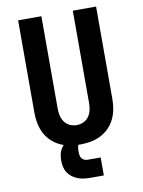

<svg xmlns="http://www.w3.org/2000/svg" viewBox="-100 -803 800 1072"><g transform="rotate(-10 300.0 -267.0)"><path d="M300 8Q271 8 241.5 3Q212 -2 185.5 -15Q159 -28 137.5 -49Q116 -70 103 -96.5Q90 -123 84.5 -152Q79 -181 79 -210V-735H211V-210Q211 -190 215.5 -170.5Q220 -151 231.5 -135Q243 -119 261.5 -110.5Q280 -102 300 -102Q320 -102 338.5 -110.5Q357 -119 368.5 -135Q380 -151 384.5 -170.5Q389 -190 389 -210V-735H521V-210Q521 -181 515.5 -152Q510 -123 497 -96.5Q484 -70 462.5 -49Q441 -28 414.5 -15Q388 -2 358.5 3Q329 8 300 8ZM325 201Q307 201 289 199Q271 197 254 190.5Q237 184 222.5 173.5Q208 163 198 148Q188 133 184 115Q180 97 180 79Q180 63 182.5 47.5Q185 32 192.5 17.5Q200 3 211.5 -8.5Q223 -20 237.5 -27Q252 -34 268 -37Q284 -40 300 -40V0Q293 0 290 7Q287 14 286 20.5Q285 27 284.5 33.5Q284 40 284 47Q284 56 285.5 65.5Q287 75 292.5 83Q298 91 307 95Q316 99 325 99H400V201Z"/></g></svg>

Font: Iosevka Curly XBdEx
Style: Regular
Weight: 800
Width: 7
Monospace: yes
Designer: Belleve Invis
Foundry: Belleve Invis
Version: Version 11.1.0; ttfautohint (v1.8.3)